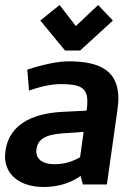

<svg xmlns="http://www.w3.org/2000/svg" viewBox="-34 -737 557 767"><path d="M127 -655 226 -535H286L417 -655L358 -717L269 -633L204 -717ZM111 -133C113 -180 146 -199 214 -204L300 -210L286 -109C258 -93 227 -81 183 -81C142 -81 111 -97 111 -133ZM140 10C197 10 246 -5 288 -34L297 0H393L435 -297C437 -313 439 -329 439 -343C439 -449 373 -492 241 -492C199 -492 144 -481 75 -459L82 -375C129 -392 172 -401 210 -401C287 -401 315 -386 315 -331C315 -321 314 -308 312 -295L212 -290C93 -283 -9 -238 -14 -113C-14 -34 52 10 140 10Z"/></svg>

Font: Cantarell
Style: BoldOblique
Weight: 700
Italic angle: -8°
Designer: Dave Crossland
Version: Version 0.024